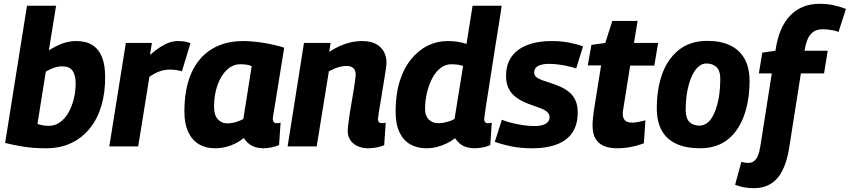

<svg xmlns="http://www.w3.org/2000/svg" viewBox="-20 -770 4470 1010"><path d="M275 -740 237 -505Q274 -529 309.5 -541.5Q345 -554 383 -554Q433 -554 466.5 -532.5Q500 -511 516.5 -469.5Q533 -428 533 -367Q534 -285 514 -216Q494 -147 454 -96.5Q414 -46 356 -18Q298 10 221 10Q154 10 100 1Q46 -8 7 -18L122 -740ZM307 -421Q286 -421 264 -413.5Q242 -406 221 -393L177 -118Q189 -114 204 -111Q219 -108 236 -108Q270 -108 296.5 -127.5Q323 -147 341 -179.5Q359 -212 368.5 -251Q378 -290 378 -329Q378 -375 361.5 -398Q345 -421 307 -421Z M779 -544 769 -481Q799 -507 824 -523Q849 -539 871 -546.5Q893 -554 917 -554Q934 -554 950.5 -551.5Q967 -549 982 -543L937 -395Q920 -400 903.5 -402Q887 -404 873 -404Q849 -404 823.5 -396Q798 -388 766 -366L707 0H555L642 -544Z M1365 10Q1343 10 1323.5 4Q1304 -2 1288.5 -14.5Q1273 -27 1263 -44Q1242 -27 1217.5 -15Q1193 -3 1166.5 3.5Q1140 10 1111 10Q1062 10 1026 -11.5Q990 -33 970 -76Q950 -119 950 -183Q950 -304 987 -386.5Q1024 -469 1093.5 -511.5Q1163 -554 1259 -554Q1287 -554 1317 -551Q1347 -548 1375.5 -543Q1404 -538 1429.5 -532Q1455 -526 1475 -519Q1460 -426 1449.5 -361.5Q1439 -297 1432.5 -256Q1426 -215 1422 -192Q1418 -169 1416.5 -158.5Q1415 -148 1415 -146Q1415 -134 1420 -128Q1425 -122 1436 -122Q1440 -122 1445.5 -122.5Q1451 -123 1456 -125L1448 -7Q1433 0 1410.5 5Q1388 10 1365 10ZM1260 -144 1304 -422Q1291 -428 1275.5 -430Q1260 -432 1243 -432Q1205 -432 1173.5 -402.5Q1142 -373 1124 -322Q1106 -271 1106 -208Q1106 -165 1125.5 -143Q1145 -121 1176 -121Q1190 -121 1205 -124Q1220 -127 1234.5 -132.5Q1249 -138 1260 -144Z M1579 -544H1719L1712 -497Q1740 -516 1768.5 -528.5Q1797 -541 1826 -547.5Q1855 -554 1885 -554Q1947 -554 1980 -523Q2013 -492 2013 -438Q2013 -429 2009.5 -405.5Q2006 -382 2001 -351Q1996 -320 1990.5 -286.5Q1985 -253 1980 -222.5Q1975 -192 1971.5 -170.5Q1968 -149 1968 -143Q1968 -133 1973.5 -127.5Q1979 -122 1989 -122Q1994 -122 1999.5 -122.5Q2005 -123 2009 -125L2001 -6Q1985 1 1961.5 5.5Q1938 10 1917 10Q1885 10 1860.5 -1.5Q1836 -13 1822.5 -33.5Q1809 -54 1809 -81Q1809 -93 1812 -116.5Q1815 -140 1819.5 -170.5Q1824 -201 1830 -234Q1836 -267 1840.5 -296.5Q1845 -326 1848 -348Q1851 -370 1851 -378Q1851 -399 1839.5 -411Q1828 -423 1802 -423Q1788 -423 1772 -419.5Q1756 -416 1740.5 -409.5Q1725 -403 1710 -395L1646 0H1493Z M2477 10Q2454 10 2434 4Q2414 -2 2399 -14.5Q2384 -27 2374 -43Q2355 -28 2330.5 -16Q2306 -4 2279 3Q2252 10 2224 10Q2175 10 2138.5 -10.5Q2102 -31 2081.5 -74Q2061 -117 2061 -183Q2061 -272 2082 -340.5Q2103 -409 2141 -456.5Q2179 -504 2228.5 -529Q2278 -554 2336 -554Q2365 -554 2389.5 -550Q2414 -546 2434 -539L2466 -740H2619Q2616 -719 2610.5 -682.5Q2605 -646 2597.5 -600.5Q2590 -555 2582 -504.5Q2574 -454 2566.5 -404Q2559 -354 2551.5 -308Q2544 -262 2538.5 -226Q2533 -190 2530 -168Q2527 -146 2527 -143Q2527 -133 2531.5 -127.5Q2536 -122 2547 -122Q2552 -122 2557 -122.5Q2562 -123 2567 -125L2559 -7Q2543 1 2520 5.5Q2497 10 2477 10ZM2286 -122Q2307 -122 2330 -128Q2353 -134 2371 -144L2416 -423Q2402 -428 2386.5 -430Q2371 -432 2353 -432Q2324 -432 2298.5 -413Q2273 -394 2255 -360.5Q2237 -327 2226.5 -284.5Q2216 -242 2216 -196Q2216 -173 2225 -156Q2234 -139 2250 -130.5Q2266 -122 2286 -122Z M2583 -24 2620 -140Q2642 -131 2671.5 -123.5Q2701 -116 2732 -111.5Q2763 -107 2789 -107Q2819 -107 2837 -113Q2855 -119 2863 -129.5Q2871 -140 2871 -154Q2871 -170 2858.5 -181Q2846 -192 2825.5 -200Q2805 -208 2781 -216Q2757 -224 2732.5 -235.5Q2708 -247 2687.5 -264Q2667 -281 2654.5 -307Q2642 -333 2642 -371Q2642 -415 2657.5 -448.5Q2673 -482 2703.5 -505.5Q2734 -529 2779 -541.5Q2824 -554 2882 -554Q2931 -554 2973 -546Q3015 -538 3047 -526L3011 -410Q2990 -417 2965 -422.5Q2940 -428 2915 -431Q2890 -434 2868 -434Q2840 -434 2822.5 -428Q2805 -422 2797.5 -412Q2790 -402 2790 -388Q2790 -373 2802.5 -363.5Q2815 -354 2835.5 -347Q2856 -340 2880.5 -332Q2905 -324 2929.5 -313Q2954 -302 2974.5 -285Q2995 -268 3007 -242.5Q3019 -217 3019 -179Q3019 -137 3007.5 -105.5Q2996 -74 2974.5 -52Q2953 -30 2923.5 -16.5Q2894 -3 2858 3.5Q2822 10 2781 10Q2720 10 2672.5 0.5Q2625 -9 2583 -24Z M3375 -137 3367 -16Q3331 -3 3296.5 3.5Q3262 10 3225 10Q3189 10 3160 -1Q3131 -12 3114 -38Q3097 -64 3097 -110Q3097 -125 3099 -146.5Q3101 -168 3104 -188L3142 -426H3072L3091 -534L3164 -544L3201 -660H3334L3315 -544H3442L3422 -425H3295L3259 -199Q3257 -191 3256.5 -184.5Q3256 -178 3256 -171Q3256 -149 3267.5 -137Q3279 -125 3306 -125Q3321 -125 3337.5 -128.5Q3354 -132 3375 -137Z M3663 10Q3588 10 3537.5 -13.5Q3487 -37 3461 -83.5Q3435 -130 3435 -201Q3435 -248 3441.5 -292Q3448 -336 3461.5 -375.5Q3475 -415 3496.5 -447.5Q3518 -480 3547.5 -504.5Q3577 -529 3615 -542Q3653 -555 3700 -555Q3771 -555 3820.5 -531.5Q3870 -508 3896.5 -461Q3923 -414 3923 -343Q3923 -295 3916 -250Q3909 -205 3895.5 -166Q3882 -127 3861 -94.5Q3840 -62 3811.5 -38.5Q3783 -15 3745.5 -2.5Q3708 10 3663 10ZM3661 -109Q3681 -110 3697 -121Q3713 -132 3725 -151Q3737 -170 3745.5 -195Q3754 -220 3759.5 -248Q3765 -276 3767 -305Q3769 -334 3769 -360Q3768 -400 3748 -418Q3728 -436 3696 -436Q3676 -436 3660 -424Q3644 -412 3631.5 -392.5Q3619 -373 3610.5 -348Q3602 -323 3596.5 -295.5Q3591 -268 3589 -241Q3587 -214 3587 -189Q3588 -146 3607.5 -127.5Q3627 -109 3661 -109Z M3945 220Q3918 220 3894 215.5Q3870 211 3847 202L3880 81Q3891 85 3900 86Q3909 87 3917 87Q3934 87 3946.5 77.5Q3959 68 3967 48.5Q3975 29 3980 -2L4040 -384H3972L3990 -493L4059 -503Q4077 -627 4137 -688.5Q4197 -750 4291 -750Q4330 -750 4365 -742.5Q4400 -735 4430 -723L4391 -602Q4379 -607 4365 -610Q4351 -613 4336.5 -614.5Q4322 -616 4307 -616Q4268 -616 4245 -590.5Q4222 -565 4212 -503H4334L4315 -384H4193L4131 10Q4120 79 4096.5 126Q4073 173 4035 196.5Q3997 220 3945 220Z"/></svg>

Font: Georama ExtraCondensed Thin
Style: Bold Italic
Weight: 700
Italic angle: -9°
Version: Version 1.001